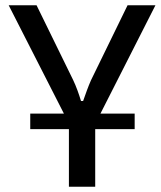

<svg xmlns="http://www.w3.org/2000/svg" viewBox="-20 -710 611 730"><path d="M492 -278V-219H95V-278ZM571 -690 338 -231H247L13 -690H119L258 -406Q267 -387 274.5 -366.5Q282 -346 288 -326H296Q303 -346 310.5 -366.5Q318 -387 326 -405L465 -690ZM342 -299V0H242V-299Z"/></svg>

Font: Exo 2 Medium
Style: Regular
Weight: 500
Designer: Natanael Gama
Foundry: Natanael Gama
Version: Version 2.010